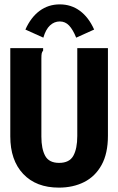

<svg xmlns="http://www.w3.org/2000/svg" viewBox="-20 -843 540 877"><path d="M249 14Q145 14 86 -48.5Q27 -111 27 -220V-623H177V-612Q172 -606 170.5 -599Q169 -592 169 -575V-219Q169 -163 186.5 -131Q204 -99 250 -99Q297 -99 315 -131.5Q333 -164 333 -222V-623H473V-223Q473 -142 444 -89.5Q415 -37 364.5 -11.5Q314 14 249 14ZM178 -671 96 -708Q121 -764 161 -793.5Q201 -823 253 -823Q305 -823 345 -793.5Q385 -764 410 -708L328 -671Q313 -708 295.5 -726.5Q278 -745 253 -745Q228 -745 208.5 -727Q189 -709 178 -671Z"/></svg>

Font: Inconsolata Black
Style: Regular
Weight: 900
Monospace: yes
Designer: Raph Levien, Cyreal, Brenton Simpson
Foundry: Raph Levien, Cyreal, Google
Version: Version 3.001; ttfautohint (v1.8.2.53-6de2)